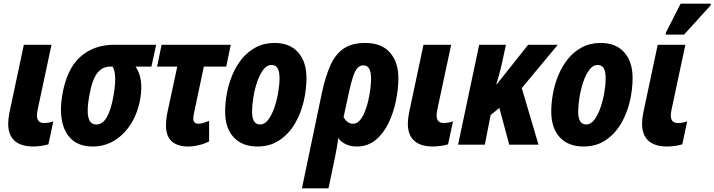

<svg xmlns="http://www.w3.org/2000/svg" viewBox="-20 -795 3926 1055"><path d="M160 10Q92 9 58.5 -23Q25 -55 25 -115Q25 -142 32 -177L111 -549H263L187 -193Q183 -174 183 -161Q183 -119 222 -119Q246 -119 273 -128L246 -2Q227 4 204 7Q181 10 160 10Z M488 10Q420 10 378 -25.5Q336 -61 322 -124.5Q308 -188 322 -272Q346 -415 420.5 -482Q495 -549 607 -549H838L812 -429H725Q748 -395 754 -351.5Q760 -308 751 -253Q738 -178 702 -118.5Q666 -59 611.5 -24.5Q557 10 488 10ZM509 -111Q544 -111 567 -151Q590 -191 603 -266Q613 -319 613 -361.5Q613 -404 599 -429H585Q541 -429 513 -391.5Q485 -354 470 -265Q442 -111 509 -111Z M1013 10Q955 10 923.5 -18.5Q892 -47 892 -106Q892 -124 894.5 -145Q897 -166 902 -187L954 -429H843L868 -549H1248L1223 -429H1100L1047 -178Q1045 -169 1043.5 -161Q1042 -153 1042 -144Q1042 -115 1071 -115Q1083 -115 1098.5 -120Q1114 -125 1129 -131V-18Q1104 -5 1073 2.5Q1042 10 1013 10Z M1394 10Q1311 10 1264 -40.5Q1217 -91 1217 -182Q1217 -229 1226.5 -281Q1236 -333 1256.5 -382.5Q1277 -432 1309 -471.5Q1341 -511 1386 -535Q1431 -559 1489 -559Q1572 -559 1618 -507.5Q1664 -456 1664 -366Q1664 -303 1648.5 -237Q1633 -171 1600 -115Q1567 -59 1515.5 -24.5Q1464 10 1394 10ZM1410 -111Q1434 -111 1453.5 -136.5Q1473 -162 1487 -202Q1501 -242 1508.5 -286Q1516 -330 1516 -367Q1516 -401 1505.5 -419.5Q1495 -438 1472 -438Q1446 -438 1426 -411Q1406 -384 1392.5 -343.5Q1379 -303 1372 -259Q1365 -215 1365 -180Q1365 -111 1410 -111Z M1749 -286Q1768 -374 1795 -435Q1822 -496 1867.5 -527.5Q1913 -559 1986 -559Q2077 -559 2123 -506Q2169 -453 2169 -366Q2169 -306 2155.5 -240.5Q2142 -175 2114.5 -118Q2087 -61 2043.5 -25.5Q2000 10 1941 10Q1906 10 1880 -2.5Q1854 -15 1838 -37Q1836 -12 1831 15.5Q1826 43 1821 68L1785 240H1639ZM1920 -115Q1941 -115 1957 -133.5Q1973 -152 1985 -182Q1997 -212 2004.5 -246Q2012 -280 2015.5 -311Q2019 -342 2019 -363Q2019 -436 1977 -436Q1959 -436 1945 -422Q1931 -408 1919.5 -373Q1908 -338 1895 -277L1868 -152Q1876 -136 1889 -125.5Q1902 -115 1920 -115Z M2356 10Q2288 9 2254.5 -23Q2221 -55 2221 -115Q2221 -142 2228 -177L2307 -549H2459L2383 -193Q2379 -174 2379 -161Q2379 -119 2418 -119Q2442 -119 2469 -128L2442 -2Q2423 4 2400 7Q2377 10 2356 10Z M2497 0 2613 -549H2760L2737 -442Q2731 -415 2723.5 -387.5Q2716 -360 2707 -331H2709L2882 -549H3045L2847 -311L2939 0H2778L2724 -202L2676 -163L2644 0Z M3186 10Q3103 10 3056 -40.5Q3009 -91 3009 -182Q3009 -229 3018.5 -281Q3028 -333 3048.5 -382.5Q3069 -432 3101 -471.5Q3133 -511 3178 -535Q3223 -559 3281 -559Q3364 -559 3410 -507.5Q3456 -456 3456 -366Q3456 -303 3440.5 -237Q3425 -171 3392 -115Q3359 -59 3307.5 -24.5Q3256 10 3186 10ZM3202 -111Q3226 -111 3245.5 -136.5Q3265 -162 3279 -202Q3293 -242 3300.5 -286Q3308 -330 3308 -367Q3308 -401 3297.5 -419.5Q3287 -438 3264 -438Q3238 -438 3218 -411Q3198 -384 3184.5 -343.5Q3171 -303 3164 -259Q3157 -215 3157 -180Q3157 -111 3202 -111Z M3643 10Q3575 9 3541.5 -23Q3508 -55 3508 -115Q3508 -142 3515 -177L3594 -549H3746L3670 -193Q3666 -174 3666 -161Q3666 -119 3705 -119Q3729 -119 3756 -128L3729 -2Q3710 4 3687 7Q3664 10 3643 10ZM3637 -605 3640 -618 3720 -775H3886L3884 -765L3739 -605Z"/></svg>

Font: Noto Sans Condensed ExtraBold
Style: Italic
Weight: 800
Width: 3
Italic angle: -12°
Designer: Monotype Design Team
Foundry: Monotype Imaging Inc.
Version: Version 2.013; ttfautohint (v1.8.4.7-5d5b)